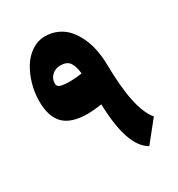

<svg xmlns="http://www.w3.org/2000/svg" viewBox="-179 -861 911 985"><g transform="rotate(-30 276.0 -368.0)"><path d="M235.8 -481Q263.2 -481 302.7 -486.8Q297.4 -533.2 281.5 -555.2Q265.6 -577.1 227.1 -577.1Q199.2 -577.1 178.5 -558.3Q157.7 -539.6 157.7 -510.3Q157.7 -492.2 176.3 -486.6Q194.8 -481 235.8 -481ZM233.9 -746.1Q274.4 -746.1 308.3 -730.2Q342.3 -714.4 365.5 -687.5Q388.7 -660.6 405.3 -624.8Q421.9 -588.9 429.7 -549.3Q437.5 -509.8 438.5 -467.8Q440.4 -323.7 459 -238.3Q477.5 -152.8 513.2 -110.4L417 9.8Q317.4 -45.4 311 -298.8Q259.3 -291.5 227.5 -291.5Q131.8 -291.5 87.4 -335.2Q43 -378.9 43 -470.7Q43 -521.5 56.9 -570.6Q70.8 -619.6 95 -658.7Q119.1 -697.8 155.5 -721.9Q191.9 -746.1 233.9 -746.1Z"/></g></svg>

Font: Sahel Black FD
Style: Black-FD
Weight: 900
Foundry: Saber Rastikerdar (saber.rastikerdar@gmail.com)
Version: Version 3.3.1